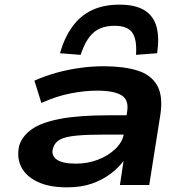

<svg xmlns="http://www.w3.org/2000/svg" viewBox="-20 -796 800 826"><path d="M268 10Q190 10 140 -14.5Q90 -39 70.5 -79.5Q51 -120 63 -171Q77 -212 117.5 -240.5Q158 -269 238 -284.5Q318 -300 448 -300H550L538 -217H432Q355 -217 308 -212.5Q261 -208 238 -195.5Q215 -183 208 -158Q199 -129 223 -110.5Q247 -92 307 -92Q357 -92 401.5 -109Q446 -126 477 -156Q508 -186 513 -222L527 -316Q535 -367 502 -386.5Q469 -406 398 -406Q342 -406 280.5 -393.5Q219 -381 158 -353L128 -449Q175 -470 224.5 -483.5Q274 -497 325 -504Q376 -511 424 -511Q511 -511 570 -493Q629 -475 655.5 -429.5Q682 -384 670 -303L622 0H496L512 -107H514Q492 -76 456.5 -49Q421 -22 375 -6Q329 10 268 10ZM327 -560 238 -567Q257 -634 291 -681Q325 -728 375 -752Q425 -776 494 -776Q563 -776 602 -751.5Q641 -727 653.5 -680.5Q666 -634 656 -567L565 -560Q570 -625 549.5 -655Q529 -685 473 -685Q415 -685 381.5 -655Q348 -625 327 -560Z"/></svg>

Font: Nunito Sans 7pt Expanded
Style: Bold Italic
Weight: 700
Width: 7
Italic angle: -9°
Designer: Vernon Adams
Foundry: Vernon Adams
Version: Version 3.101;gftools[0.9.27]